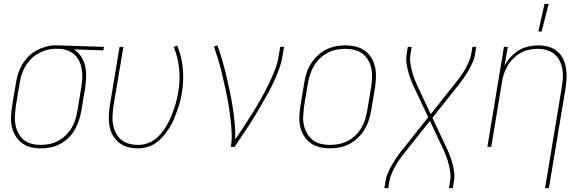

<svg xmlns="http://www.w3.org/2000/svg" viewBox="-20 -764 3040 999"><path d="M192 8Q164 8 138.5 1.5Q113 -5 93 -20.5Q73 -36 60 -58Q47 -80 41.5 -105.5Q36 -131 37.5 -158.5Q39 -186 43 -213L63 -333Q67 -358 74.5 -382Q82 -406 95.5 -428.5Q109 -451 128 -470Q147 -489 170 -501.5Q193 -514 217.5 -521Q242 -528 266 -528H281L521 -520L518 -502L365 -507Q387 -493 402 -470Q417 -447 423 -420Q429 -393 428 -364.5Q427 -336 423 -307L403 -187Q399 -162 390.5 -137Q382 -112 369 -89Q356 -66 336 -46.5Q316 -27 292 -14.5Q268 -2 242.5 3Q217 8 192 8ZM192 -10Q215 -10 238.5 -15Q262 -20 283.5 -31.5Q305 -43 323 -61Q341 -79 353.5 -100Q366 -121 372.5 -144Q379 -167 383 -190L403 -310Q407 -333 408 -356Q409 -379 406 -400.5Q403 -422 394 -442Q385 -462 370 -477Q355 -492 335 -500Q315 -508 292 -510H266Q244 -510 221.5 -503.5Q199 -497 178 -485Q157 -473 140 -455.5Q123 -438 111 -417.5Q99 -397 92.5 -375Q86 -353 82 -330L62 -210Q59 -186 57.5 -161.5Q56 -137 60.5 -114Q65 -91 75.5 -71Q86 -51 103.5 -36.5Q121 -22 144 -16Q167 -10 192 -10Z M699 8Q672 8 646.5 1.5Q621 -5 601 -20.5Q581 -36 568 -58Q555 -80 550 -106Q545 -132 546 -159Q547 -186 551 -213L602 -520H622L570 -210Q567 -186 565.5 -161.5Q564 -137 568.5 -114Q573 -91 583.5 -71Q594 -51 611.5 -36.5Q629 -22 652 -16Q675 -10 700 -10Q722 -10 745 -17.5Q768 -25 787 -39.5Q806 -54 821 -73Q836 -92 848 -112.5Q860 -133 869 -154.5Q878 -176 885.5 -198Q893 -220 898.5 -242Q904 -264 908 -287Q918 -348 912 -407.5Q906 -467 884 -520L902 -527Q925 -472 931 -410Q937 -348 927 -284Q923 -260 917 -236.5Q911 -213 902.5 -189.5Q894 -166 884.5 -143Q875 -120 861 -98Q847 -76 830.5 -56.5Q814 -37 793.5 -22Q773 -7 748 0.5Q723 8 699 8Z M1181 0Q1187 -35 1185.5 -69Q1184 -103 1180.5 -136Q1177 -169 1172 -202Q1167 -235 1160 -267.5Q1153 -300 1146 -332.5Q1139 -365 1131 -397Q1123 -429 1113.5 -460Q1104 -491 1093 -522L1111 -528Q1125 -490 1136.5 -450.5Q1148 -411 1157.5 -370.5Q1167 -330 1175.5 -289.5Q1184 -249 1190.5 -207.5Q1197 -166 1201 -124Q1205 -82 1204 -39Q1228 -73 1250 -107.5Q1272 -142 1294 -176.5Q1316 -211 1336 -246.5Q1356 -282 1374 -318.5Q1392 -355 1407.5 -392.5Q1423 -430 1429 -468L1438 -520H1458L1449 -468Q1444 -437 1432.5 -406Q1421 -375 1407.5 -345Q1394 -315 1378 -285.5Q1362 -256 1345 -227Q1328 -198 1311 -169Q1294 -140 1275.5 -112Q1257 -84 1238 -56Q1219 -28 1201 0Z M1695 8Q1668 8 1642 1.5Q1616 -5 1595.5 -20Q1575 -35 1561.5 -57Q1548 -79 1542 -105Q1536 -131 1537.5 -158.5Q1539 -186 1543 -213L1563 -333Q1567 -359 1575 -384Q1583 -409 1597.5 -432Q1612 -455 1632 -474Q1652 -493 1676 -505.5Q1700 -518 1726 -523Q1752 -528 1778 -528Q1805 -528 1831.5 -521.5Q1858 -515 1878.5 -500Q1899 -485 1912.5 -463Q1926 -441 1931.5 -415Q1937 -389 1936 -361.5Q1935 -334 1931 -307L1911 -187Q1906 -161 1898 -136Q1890 -111 1875.5 -88Q1861 -65 1841 -46Q1821 -27 1797 -14.5Q1773 -2 1747 3Q1721 8 1695 8ZM1696 -10Q1719 -10 1743 -14.5Q1767 -19 1789 -30.5Q1811 -42 1829.5 -60Q1848 -78 1860.5 -99Q1873 -120 1880 -143.5Q1887 -167 1891 -190L1911 -310Q1915 -334 1916 -358.5Q1917 -383 1912.5 -406.5Q1908 -430 1896.5 -450Q1885 -470 1867 -484Q1849 -498 1825.5 -504Q1802 -510 1777 -510Q1754 -510 1730.5 -505.5Q1707 -501 1685 -489.5Q1663 -478 1644.5 -460Q1626 -442 1613.5 -421Q1601 -400 1593.5 -376.5Q1586 -353 1582 -330L1562 -210Q1559 -186 1557.5 -161.5Q1556 -137 1561 -113.5Q1566 -90 1577.5 -70Q1589 -50 1606.5 -36Q1624 -22 1647.5 -16Q1671 -10 1696 -10Z M1980 215 1986 178Q1990 154 2000.5 130.5Q2011 107 2024.5 85Q2038 63 2053 42Q2068 21 2085 1L2208 -154L2136 -307Q2126 -328 2118 -348.5Q2110 -369 2104 -391Q2098 -413 2095 -436Q2092 -459 2096 -483L2102 -520H2122L2116 -483Q2112 -460 2115 -438Q2118 -416 2123.5 -395Q2129 -374 2136.5 -354Q2144 -334 2153 -315L2221 -170L2338 -317Q2354 -336 2368.5 -355.5Q2383 -375 2395.5 -396Q2408 -417 2418 -439Q2428 -461 2432 -483L2438 -520H2458L2452 -483Q2448 -459 2437.5 -435.5Q2427 -412 2413.5 -390Q2400 -368 2385 -347Q2370 -326 2353 -306L2230 -151L2302 2Q2312 23 2320 43.5Q2328 64 2334 86Q2340 108 2343 131Q2346 154 2342 178L2336 215H2316L2322 178Q2326 155 2323 133Q2320 111 2314.5 90Q2309 69 2301.5 49Q2294 29 2285 10L2217 -135L2100 12Q2084 31 2069.5 50.5Q2055 70 2042.5 91Q2030 112 2020 134Q2010 156 2006 178L2000 215Z M2816 215 2903 -310Q2907 -334 2908.5 -358Q2910 -382 2906 -405Q2902 -428 2891.5 -448.5Q2881 -469 2864 -483Q2847 -497 2824 -503.5Q2801 -510 2777 -510Q2755 -510 2731.5 -505Q2708 -500 2687.5 -488Q2667 -476 2649.5 -458.5Q2632 -441 2620 -420Q2608 -399 2601 -376.5Q2594 -354 2591 -331L2536 0H2516L2602 -520H2622L2605 -421Q2617 -445 2636.5 -466.5Q2656 -488 2679 -502Q2702 -516 2728.5 -522Q2755 -528 2781 -528Q2808 -528 2833 -521Q2858 -514 2877.5 -498.5Q2897 -483 2908.5 -460.5Q2920 -438 2924.5 -412.5Q2929 -387 2928 -360.5Q2927 -334 2923 -307L2836 215ZM2781 -600 2813 -744H2835L2798 -600Z"/></svg>

Font: Iosevka Term Curly Thin
Style: Italic
Weight: 100
Italic angle: -9°
Designer: Belleve Invis
Foundry: Belleve Invis
Version: Version 32.3.0